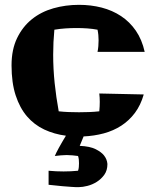

<svg xmlns="http://www.w3.org/2000/svg" viewBox="-20 -539 638 795"><path d="M424.8 140.1Q424.8 166.5 411.9 184.6Q398.9 202.6 380.6 214.1Q362.3 225.6 342 230.7Q321.8 235.8 307.1 235.8Q294.9 236.3 276.9 234.9Q261.2 233.9 237.8 231.9Q214.4 230 181.2 226.1V168Q212.4 170.9 243.2 170.9Q258.3 170.9 272.9 170.2Q287.6 169.4 303.2 168Q305.7 160.6 306.4 152.6Q307.1 144.5 307.1 137.2Q307.1 129.4 306.4 122.1Q305.7 114.7 303.2 106.9Q292 105.5 280 104.2Q268.1 103 255.9 103Q244.6 103 232.2 104.2Q219.7 105.5 207 106.9Q209 101.6 213.4 92.8Q217.8 84 223.9 72.8Q230 61.5 237.5 48.8Q245.1 36.1 252.9 22.9Q204.6 16.6 163.3 -2.7Q122.1 -22 92 -56.9Q62 -91.8 44.9 -144Q27.8 -196.3 27.8 -268.1Q27.8 -334 50.8 -381.3Q73.7 -428.7 112.1 -459.5Q150.4 -490.2 200.9 -504.6Q251.5 -519 307.1 -519Q356.4 -519 400.9 -507.6Q445.3 -496.1 481.2 -472.4Q517.1 -448.7 542.5 -411.9Q567.9 -375 579.1 -324.2H383.8Q386.2 -335.9 387.2 -347.9Q388.2 -359.9 388.2 -372.1Q388.2 -383.3 387.2 -394Q386.2 -404.8 383.8 -416Q362.8 -419.9 341.3 -421.4Q319.8 -422.9 296.9 -422.9Q274.4 -422.9 251.5 -421.4Q228.5 -419.9 205.1 -416Q202.6 -389.6 201.4 -364.3Q200.2 -338.9 200.2 -313Q200.2 -253.4 206.3 -195.1Q212.4 -136.7 223.1 -78.1Q245.1 -75.7 265.4 -75Q285.6 -74.2 307.1 -74.2Q328.1 -74.2 348.6 -75Q369.1 -75.7 391.1 -78.1Q392.1 -88.4 392.6 -98.1Q393.1 -107.9 393.1 -117.2Q393.1 -126 392.6 -134.8Q392.1 -143.6 391.1 -151.9L575.2 -147.9Q562.5 -103.5 538.6 -71.5Q514.6 -39.6 482.2 -18.6Q449.7 2.4 409.9 13.2Q370.1 23.9 326.2 25.9L310.1 64.9Q353 66.9 376.5 78.9Q399.9 90.8 410.6 104.5Q423.3 120.6 424.8 140.1Z"/></svg>

Font: Galindo
Style: Regular
Weight: 400
Version: Version 1.000